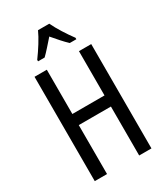

<svg xmlns="http://www.w3.org/2000/svg" viewBox="-227 -1040 988 1138"><g transform="rotate(-30 266.5 -471.5)"><path d="M306 -943H229C210 -900 173 -842 137 -793V-783H182C206 -806 237 -842 268 -877C298 -842 326 -809 354 -783H399V-793C366 -837 327 -898 306 -943ZM461 0V-714H377V-411H157V-714H73V0H157V-335H377V0Z"/></g></svg>

Font: Noto Sans UI Condensed
Style: Regular
Weight: 400
Width: 3
Designer: Monotype Design Team
Foundry: Monotype Imaging Inc.
Version: Version 1.901